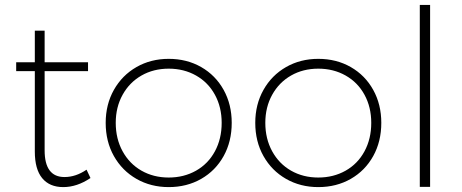

<svg xmlns="http://www.w3.org/2000/svg" viewBox="-20 -762 1883 783"><path d="M349 -36Q294 1 238 1Q182 1 152 -35.5Q122 -72 122 -144V-472H46V-508H122V-637H162V-508H339V-472H162V-149Q162 -40 243 -40Q289 -40 333 -70Z M925 -261Q925 -185 892 -125.5Q859 -66 800.5 -32.5Q742 1 668 1Q595 1 536.5 -32.5Q478 -66 444.5 -125.5Q411 -185 411 -261Q411 -336 444.5 -395.5Q478 -455 536.5 -488.5Q595 -522 668 -522Q742 -522 800.5 -488.5Q859 -455 892 -395.5Q925 -336 925 -261ZM452 -261Q452 -196 480 -145Q508 -94 557 -66Q606 -38 668 -38Q730 -38 779.5 -66Q829 -94 856.5 -145Q884 -196 884 -261Q884 -325 856.5 -375.5Q829 -426 779.5 -454Q730 -482 668 -482Q606 -482 557 -454Q508 -426 480 -375.5Q452 -325 452 -261Z M1535 -261Q1535 -185 1502 -125.5Q1469 -66 1410.5 -32.5Q1352 1 1278 1Q1205 1 1146.5 -32.5Q1088 -66 1054.5 -125.5Q1021 -185 1021 -261Q1021 -336 1054.5 -395.5Q1088 -455 1146.5 -488.5Q1205 -522 1278 -522Q1352 -522 1410.5 -488.5Q1469 -455 1502 -395.5Q1535 -336 1535 -261ZM1062 -261Q1062 -196 1090 -145Q1118 -94 1167 -66Q1216 -38 1278 -38Q1340 -38 1389.5 -66Q1439 -94 1466.5 -145Q1494 -196 1494 -261Q1494 -325 1466.5 -375.5Q1439 -426 1389.5 -454Q1340 -482 1278 -482Q1216 -482 1167 -454Q1118 -426 1090 -375.5Q1062 -325 1062 -261Z M1692 -742H1734V0H1692Z"/></svg>

Font: Montserrat arm2 ExtraLight
Style: Regular
Weight: 275
Designer: Julieta Ulanovsky
Foundry: Julieta Ulanovsky
Version: Version 6.000